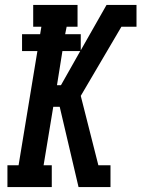

<svg xmlns="http://www.w3.org/2000/svg" viewBox="-20 -755 571 775"><path d="M226 -411 304 -549H232L210 -411ZM10 0V-88H55L131 -549H69V-617H142L147 -647H114V-735H293V-647H249L243 -617H306V-552L410 -735H500L492 -685L500 -735H531V-647H470L306 -368L377 -88H426V0H379L387 -50L379 0H297L221 -324H195L156 -88H189V0Z"/></svg>

Font: Iosevka Slab Semibold
Style: Italic
Weight: 600
Italic angle: -9°
Monospace: yes
Designer: Belleve Invis
Foundry: Belleve Invis
Version: Version 11.1.1; ttfautohint (v1.8.3)